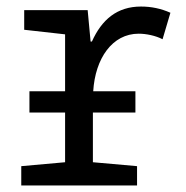

<svg xmlns="http://www.w3.org/2000/svg" viewBox="-20 -567 570 587"><path d="M45 0H399V-59L264 -71V-223H394V-288H265C271 -388 323 -464 404 -464C427 -464 456 -458 477 -447L501 -528C472 -541 442 -547 411 -547C338 -547 291 -507 261 -440H257L248 -536H54V-476L179 -462V-288H70V-223H179V-71L45 -59Z"/></svg>

Font: Noto Sans Mono Condensed
Style: Regular
Weight: 400
Width: 3
Designer: Monotype Design Team
Foundry: Monotype Imaging Inc.
Version: Version 2.014